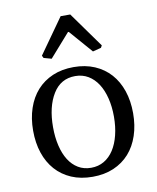

<svg xmlns="http://www.w3.org/2000/svg" viewBox="-86 -826 740 904"><g transform="rotate(-10 284.0 -373.5)"><path d="M284.2 -512.2Q339.8 -512.2 384.3 -493.2Q428.7 -474.1 459.5 -439.7Q490.2 -405.3 506.6 -356.9Q522.9 -308.6 522.9 -250Q522.9 -191.9 506.8 -143.6Q490.7 -95.2 460 -60.5Q429.2 -25.9 384.8 -6.8Q340.3 12.2 284.2 12.2Q227.5 12.2 183.1 -6.8Q138.7 -25.9 107.9 -60.5Q77.1 -95.2 61 -143.3Q44.9 -191.4 44.9 -250Q44.9 -308.6 61.3 -356.9Q77.6 -405.3 108.4 -439.7Q139.2 -474.1 183.6 -493.2Q228 -512.2 284.2 -512.2ZM177.7 -408.7Q140.1 -347.7 140.1 -250Q140.1 -201.7 149.7 -161.4Q159.2 -121.1 177.5 -92Q195.8 -63 222.7 -46.9Q249.5 -30.8 284.2 -30.8Q318.8 -30.8 346.2 -46.9Q373.5 -63 392.3 -92Q411.1 -121.1 421.1 -161.4Q431.2 -201.7 431.2 -250Q431.2 -297.9 421.1 -338.1Q411.1 -378.4 392.3 -407.5Q373.5 -436.5 346.2 -452.9Q318.8 -469.2 284.2 -469.2Q214.8 -469.2 177.7 -408.7ZM312 -758.8 433.1 -589.8 427.2 -579.1 387.2 -568.8 291 -679.2H287.1L189.9 -568.8L152.8 -579.1L147 -590.8L266.1 -758.8Z"/></g></svg>

Font: Amethysta
Style: Regular
Weight: 400
Designer: Konstantin Vinogradov, Alexei Vanyashin
Foundry: Cyreal (www.cyreal.org)
Version: Version 1.003